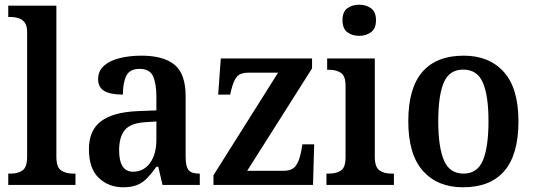

<svg xmlns="http://www.w3.org/2000/svg" viewBox="-20 -784 2264 814"><path d="M15 0V-48H26Q56 -48 75.5 -61.5Q95 -75 95 -120V-648Q95 -676 84 -689.5Q73 -703 57 -707.5Q41 -712 26 -712H15V-760H219V-120Q219 -75 239 -61.5Q259 -48 289 -48H300V0Z M502 10Q441 10 399 -29.5Q357 -69 357 -152Q357 -232 409 -270.5Q461 -309 566 -313L643 -316V-374Q643 -429 629 -460.5Q615 -492 571 -492Q530 -492 515.5 -462.5Q501 -433 501 -383Q448 -383 422 -398.5Q396 -414 396 -448Q396 -483 420.5 -505Q445 -527 487 -537.5Q529 -548 580 -548Q673 -548 720 -509.5Q767 -471 767 -376V-119Q767 -78 779.5 -63Q792 -48 824 -48H827V0H669L651 -77H643Q623 -49 604.5 -29.5Q586 -10 562 0Q538 10 502 10ZM544 -56Q589 -56 616 -93Q643 -130 643 -191V-269L596 -266Q533 -262 509 -232.5Q485 -203 485 -147Q485 -56 544 -56Z M885 0V-41L1159 -476H1034Q999 -476 984.5 -459Q970 -442 960 -401L956 -383H905L916 -536H1303V-494L1028 -60H1183Q1218 -60 1233.5 -80.5Q1249 -101 1257 -143L1262 -172H1312L1307 0Z M1503 -632Q1473 -632 1452.5 -647.5Q1432 -663 1432 -698Q1432 -734 1452.5 -749Q1473 -764 1503 -764Q1532 -764 1553 -749Q1574 -734 1574 -698Q1574 -663 1553 -647.5Q1532 -632 1503 -632ZM1364 0V-48H1376Q1406 -48 1425.5 -61Q1445 -74 1445 -118V-420Q1445 -462 1425.5 -475Q1406 -488 1377 -488H1367V-536H1569V-120Q1569 -75 1589 -61.5Q1609 -48 1639 -48H1650V0Z M1943 10Q1835 10 1773 -59.5Q1711 -129 1711 -270Q1711 -410 1770.5 -479Q1830 -548 1946 -548Q2054 -548 2116 -479Q2178 -410 2178 -270Q2178 -129 2118.5 -59.5Q2059 10 1943 10ZM1945 -48Q2004 -48 2027.5 -104.5Q2051 -161 2051 -270Q2051 -379 2027 -434Q2003 -489 1944 -489Q1885 -489 1861.5 -434Q1838 -379 1838 -270Q1838 -161 1862 -104.5Q1886 -48 1945 -48Z"/></svg>

Font: Noto Serif Ethiopic SemiCondensed SemiBold
Style: Regular
Weight: 600
Width: 4
Designer: Monotype Design Team
Foundry: Monotype Imaging Inc.
Version: Version 2.102; ttfautohint (v1.8.4.7-5d5b)